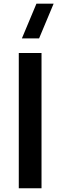

<svg xmlns="http://www.w3.org/2000/svg" viewBox="-20 -1002 321 1022"><path d="M188 -797.5H96.5L174 -982.5H265.5ZM80 0V-720H201V0Z"/></svg>

Font: Vela Sans Bd
Style: Bold
Weight: 700
Designer: Principal design: Mikhail Sharanda - project Manrope.
Design modification: Ravid Balaliev
Foundry: Mikhail Sharanda
Version: Version 1.001